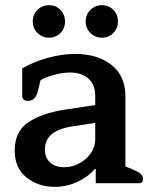

<svg xmlns="http://www.w3.org/2000/svg" viewBox="-20 -710 589 744"><path d="M107 -627Q107 -654 125.5 -672Q144 -690 170 -690Q196 -690 214 -672Q232 -654 232 -627Q232 -600 214 -582Q196 -564 170 -564Q144 -564 125.5 -582Q107 -600 107 -627ZM312 -627Q312 -654 330.5 -672Q349 -690 375 -690Q401 -690 419 -672Q437 -654 437 -627Q437 -600 419 -582Q401 -564 375 -564Q349 -564 330.5 -582Q312 -600 312 -627ZM37 -126Q37 -202 91 -237Q145 -272 231 -285L349 -303V-339Q349 -381 323 -405Q297 -429 251 -429Q223 -429 189.5 -420Q156 -411 137 -399L127 -358Q122 -338 112.5 -328.5Q103 -319 88 -319Q77 -319 71.5 -324.5Q66 -330 66 -338V-445Q109 -470 164 -485.5Q219 -501 271 -501Q358 -501 412 -458.5Q466 -416 466 -336V-65L498 -52Q518 -43 526 -35.5Q534 -28 534 -17Q534 0 519 0H351V-55H347Q321 -24 279.5 -5Q238 14 192 14Q128 14 82.5 -22.5Q37 -59 37 -126ZM349 -169V-234L253 -219Q154 -202 154 -131Q154 -99 174 -80.5Q194 -62 229 -62Q260 -62 287.5 -77Q315 -92 332 -116.5Q349 -141 349 -169Z"/></svg>

Font: Maitree SemiBold
Style: Regular
Weight: 600
Designer: CadsonDemak Team
Foundry: CadsonDemak
Version: Version 1.001